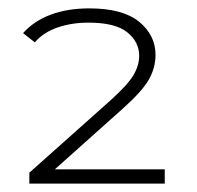

<svg xmlns="http://www.w3.org/2000/svg" viewBox="-20 -765 470 458"><path d="M50 -327V-353L244 -526Q285 -563 298.5 -586Q312 -609 312 -632Q312 -665 283.5 -688Q255 -711 191 -711Q151 -711 117.5 -699.5Q84 -688 63 -664L35 -686Q61 -715 101 -730Q141 -745 193 -745Q273 -745 312 -713Q351 -681 351 -634Q351 -604 335.5 -576Q320 -548 273 -506L94 -346L79 -361H373V-327Z"/></svg>

Font: Montserrat Thin Light
Style: Regular
Weight: 300
Version: Version 9.000